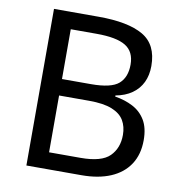

<svg xmlns="http://www.w3.org/2000/svg" viewBox="-80 -788 810 862"><g transform="rotate(10 325.0 -357.0)"><path d="M301 -714Q435 -714 503.5 -674.5Q572 -635 572 -537Q572 -495 556.5 -462.5Q541 -430 510.5 -408.5Q480 -387 436 -379V-374Q481 -367 517.5 -348Q554 -329 575 -294Q596 -259 596 -203Q596 -138 566 -92.5Q536 -47 480.5 -23.5Q425 0 348 0H97V-714ZM319 -410Q411 -410 445 -439.5Q479 -469 479 -527Q479 -586 437.5 -611.5Q396 -637 305 -637H187V-410ZM187 -335V-76H331Q426 -76 463 -113Q500 -150 500 -210Q500 -248 483.5 -276Q467 -304 428.5 -319.5Q390 -335 324 -335Z"/></g></svg>

Font: ltamil05
Style: Book
Weight: 400
Designer: Jelle Bosma - Monotype Design Team
Foundry: Monotype Imaging Inc.
Version: Version 2.003